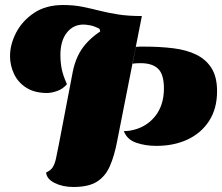

<svg xmlns="http://www.w3.org/2000/svg" viewBox="-20 -724 886 766"><path d="M604 -142Q560 -142 523.5 -154.5Q487 -167 474 -201Q480 -201 487 -201.5Q494 -202 500 -203Q561 -214 597.5 -258.5Q634 -303 634 -371Q634 -427 611 -449.5Q588 -472 541 -472Q523 -472 509 -470L522 -537Q529 -538 539 -538Q549 -538 556 -538Q618 -538 671 -531.5Q724 -525 763 -506Q802 -487 824 -452Q846 -417 846 -360Q846 -291 814.5 -242Q783 -193 728.5 -167.5Q674 -142 604 -142ZM273 22Q230 22 198 6Q166 -10 164 -36Q181 -43 189.5 -55.5Q198 -68 203 -90Q208 -112 215 -149L270 -436Q283 -504 322 -548.5Q361 -593 418.5 -619.5Q476 -646 546 -660L447 -159Q436 -101 418 -60.5Q400 -20 366.5 1Q333 22 273 22ZM168 -353Q118 -353 85 -374Q52 -395 36 -429Q20 -463 20 -500Q20 -547 44.5 -594Q69 -641 116 -672.5Q163 -704 232 -704Q274 -704 308.5 -697Q343 -690 376.5 -681.5Q410 -673 450.5 -666.5Q491 -660 546 -660L380 -598L377 -609Q356 -620 339.5 -623Q323 -626 313 -626Q272 -626 246.5 -593.5Q221 -561 221 -505Q221 -476 226 -450Q231 -424 247 -388Q231 -369 208 -361Q185 -353 168 -353Z"/></svg>

Font: Sansita Swashed Light Black
Style: Regular
Weight: 900
Version: Version 1.003